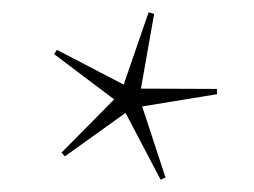

<svg xmlns="http://www.w3.org/2000/svg" viewBox="-20 -744 412 312"><path d="M249 -455.5 241 -452 184 -560.5 85.5 -490 80 -496 165.5 -582.5 68 -656 72.5 -663 181 -606.5 221.5 -724 230.5 -721.5 209 -600 332.5 -599.5 333 -591 211 -571Z"/></svg>

Font: Newsreader Display ExtraLight
Style: Regular
Weight: 275
Designer: Hugues Gentile
Foundry: Production Type
Version: Version 1.001